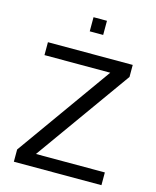

<svg xmlns="http://www.w3.org/2000/svg" viewBox="-129 -975 865 1063"><g transform="rotate(15 303.5 -443.5)"><path d="M273 -887V-806H350V-887ZM54 -70V0H556V-73H161L551 -619V-688H65V-614H442Z"/></g></svg>

Font: Saira UNSAM
Style: Regular
Weight: 400
Designer: Hector Gatti with collaboration of the Omnibus-Type team
Foundry: Omnibus-Type
Version: Version 0.072;PS 000.072;hotconv 1.0.88;makeotf.lib2.5.64775